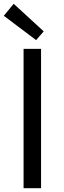

<svg xmlns="http://www.w3.org/2000/svg" viewBox="-23 -990 336 1010"><path d="M101 0V-733H193V0ZM167 -779 -3 -907 49 -970 207 -825Z"/></svg>

Font: Gothic Nguyen
Style: Regular
Weight: 400
Designer: MORI Takayuki
Version: Version 1.220;July 21, 2023;FontCreator 14.0.0.2814 64-bit